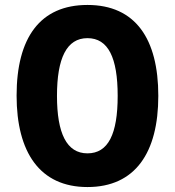

<svg xmlns="http://www.w3.org/2000/svg" viewBox="-20 -838 705 775"><path d="M619 -451C619 -681 527 -818 333 -818C142 -818 47 -686 47 -452C47 -223 141 -83 333 -83C526 -83 619 -222 619 -451ZM210 -451C210 -603 249 -684 333 -684C417 -684 455 -605 455 -451C455 -297 417 -219 333 -219C249 -219 210 -300 210 -451Z"/></svg>

Font: Noto Sans Kannada UI Condensed ExtraBold
Style: Regular
Weight: 800
Width: 3
Designer: Jelle Bosma - Monotype Design Team
Foundry: Monotype Imaging Inc.
Version: Version 2.005